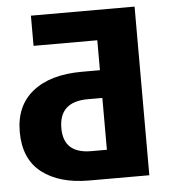

<svg xmlns="http://www.w3.org/2000/svg" viewBox="-51 -739 697 786"><g transform="rotate(-5 298.0 -346.5)"><path d="M531 0H284Q162 0 90 -55.5Q18 -111 18 -223Q18 -330 90.5 -388Q163 -446 293 -446H367V-569H105V-693H531ZM367 -119V-332H307Q189 -332 189 -223Q189 -119 303 -119Z"/></g></svg>

Font: FiraGOUPP
Style: Bold
Weight: 700
Designer: bBox Type
Foundry: bBox Type GmbH
Version: Version 1.001